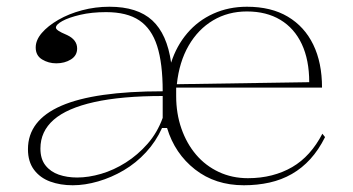

<svg xmlns="http://www.w3.org/2000/svg" viewBox="-20 -535 1047 570"><path d="M196 15Q159 15 129 4Q99 -7 81 -31Q63 -55 63 -92Q63 -178 162 -221Q261 -264 463 -264Q463 -347 446.5 -398.5Q430 -450 393.5 -474.5Q357 -499 295 -499Q252 -499 218 -491Q184 -483 165 -472.5Q146 -462 146 -453Q146 -449 153 -444Q160 -439 179 -431Q209 -417 209 -391Q209 -370 190.5 -358.5Q172 -347 147 -347Q124 -347 105 -358.5Q86 -370 86 -394Q86 -416 104 -437Q122 -458 153 -476Q184 -494 223.5 -504.5Q263 -515 305 -515Q388 -515 432 -474.5Q476 -434 488 -349Q504 -399 536 -436.5Q568 -474 613.5 -494.5Q659 -515 713 -515Q785 -515 834.5 -485.5Q884 -456 910 -402.5Q936 -349 936 -275H503V-250Q503 -198 518.5 -153.5Q534 -109 562 -76Q590 -43 629.5 -24.5Q669 -6 716 -6Q754 -6 787 -14.5Q820 -23 847.5 -39Q875 -55 897.5 -80Q920 -105 937 -138L945 -128Q926 -90 901.5 -63Q877 -36 846.5 -18.5Q816 -1 780 7Q744 15 704 15Q619 15 559 -32Q499 -79 476 -155H461Q443 -115 413.5 -83Q384 -51 347.5 -29.5Q311 -8 271.5 3.5Q232 15 196 15ZM209 -8Q243 -8 280.5 -19Q318 -30 353.5 -52.5Q389 -75 418 -108Q447 -141 463 -185V-250Q341 -250 260 -232Q179 -214 139.5 -179.5Q100 -145 100 -94Q100 -63 115 -44Q130 -25 154.5 -16.5Q179 -8 209 -8ZM505 -285 898 -291Q898 -357 876 -404Q854 -451 812.5 -476Q771 -501 713 -501Q657 -501 612.5 -474.5Q568 -448 540 -399.5Q512 -351 505 -285Z"/></svg>

Font: Kalnia ExtraLight
Style: Regular
Weight: 250
Designer: Frida Medrano
Foundry: Frida Medrano
Version: Version 1.105